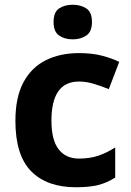

<svg xmlns="http://www.w3.org/2000/svg" viewBox="-20 -780 554 810"><path d="M300 10Q178 10 111.5 -57.5Q45 -125 45 -270Q45 -370 79 -433Q113 -496 173.5 -526Q234 -556 313 -556Q369 -556 410.5 -545Q452 -534 483 -519L439 -404Q404 -418 373.5 -427Q343 -436 313 -436Q197 -436 197 -271Q197 -189 227.5 -150Q258 -111 313 -111Q360 -111 396 -123.5Q432 -136 466 -158V-31Q432 -9 394.5 0.5Q357 10 300 10ZM287 -760Q320 -760 344 -744.5Q368 -729 368 -687Q368 -646 344 -630Q320 -614 287 -614Q253 -614 229.5 -630Q206 -646 206 -687Q206 -729 229.5 -744.5Q253 -760 287 -760Z"/></svg>

Font: Noto Sans Ol Chiki
Style: Bold
Weight: 700
Designer: Monotype Design Team, Lewis McGuffie
Foundry: Monotype Imaging Inc.
Version: Version 2.003; ttfautohint (v1.8.4.7-5d5b)